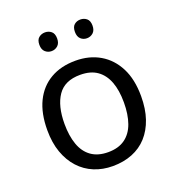

<svg xmlns="http://www.w3.org/2000/svg" viewBox="-134 -837 873 954"><g transform="rotate(-20 302.5 -360.0)"><path d="M551 -269Q551 -202 533.5 -150.5Q516 -99 483.5 -63Q451 -27 404.5 -8.5Q358 10 301 10Q248 10 203 -8.5Q158 -27 125 -63Q92 -99 73.5 -150.5Q55 -202 55 -269Q55 -358 85 -419.5Q115 -481 171 -513.5Q227 -546 304 -546Q377 -546 432.5 -513.5Q488 -481 519.5 -419.5Q551 -358 551 -269ZM146 -269Q146 -206 162.5 -159.5Q179 -113 214 -88Q249 -63 303 -63Q357 -63 392 -88Q427 -113 443.5 -159.5Q460 -206 460 -269Q460 -333 443 -378Q426 -423 391.5 -447.5Q357 -472 302 -472Q220 -472 183 -418Q146 -364 146 -269ZM163 -681Q163 -707 177 -718.5Q191 -730 210 -730Q229 -730 243 -718.5Q257 -707 257 -681Q257 -656 243 -643.5Q229 -631 210 -631Q191 -631 177 -643.5Q163 -656 163 -681ZM351 -681Q351 -707 364.5 -718.5Q378 -730 397 -730Q416 -730 430 -718.5Q444 -707 444 -681Q444 -656 430 -643.5Q416 -631 397 -631Q378 -631 364.5 -643.5Q351 -656 351 -681Z"/></g></svg>

Font: Noto Sans Hebrew
Style: Regular
Weight: 400
Designer: Monotype Design Team
Foundry: Monotype Imaging Inc.
Version: Version 2.003